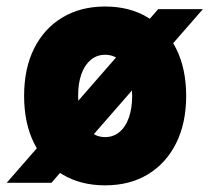

<svg xmlns="http://www.w3.org/2000/svg" viewBox="-38 -555 636 583"><path d="M-17.6 0 442.4 -527.3H578.1L118.2 0ZM281.2 7.8Q206.5 7.8 151.1 -25.6Q95.7 -59.1 65.4 -120.1Q35.2 -181.2 35.2 -263.7Q35.2 -346.7 65.4 -407.5Q95.7 -468.3 151.1 -501.7Q206.5 -535.2 281.2 -535.2Q356 -535.2 411.1 -501.7Q466.3 -468.3 496.8 -407.5Q527.3 -346.7 527.3 -263.7Q527.3 -181.2 496.8 -120.1Q466.3 -59.1 411.1 -25.6Q356 7.8 281.2 7.8ZM281.2 -138.7Q306.2 -138.7 324.7 -154.1Q343.3 -169.4 353.3 -197.8Q363.3 -226.1 363.3 -263.7Q363.3 -302.2 353.3 -330.1Q343.3 -357.9 324.7 -373.3Q306.2 -388.7 281.2 -388.7Q256.3 -388.7 237.8 -373.3Q219.2 -357.9 209.2 -330.1Q199.2 -302.2 199.2 -263.7Q199.2 -226.1 209.2 -197.8Q219.2 -169.4 237.8 -154.1Q256.3 -138.7 281.2 -138.7Z"/></svg>

Font: Reddit Mono Black
Style: Regular
Weight: 900
Monospace: yes
Designer: Stephen Hutchings
Foundry: Reddit
Version: Version 1.014